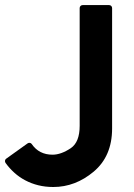

<svg xmlns="http://www.w3.org/2000/svg" viewBox="-26 -731 527 757"><path d="M82.5 -165.5Q86.4 -168.5 91.6 -167.7Q96.7 -167 99.1 -163.1Q127.9 -121.1 181.2 -121.1Q214.8 -121.1 253.4 -147Q288.1 -170.9 288.1 -234.9V-699.2Q288.1 -704.1 291.5 -707.5Q294.9 -710.9 299.8 -710.9H404.3Q409.2 -710.9 412.6 -707.5Q416 -704.1 416 -699.2V-224.6Q416 -115.2 343.3 -54.2Q271 6.3 184.1 6.3Q152.8 6.3 125.2 -0.5Q97.7 -7.3 74 -19.8Q50.3 -32.2 30.8 -49.8Q11.2 -67.4 -3.9 -88.4Q-6.8 -92.3 -6.3 -97.2Q-5.9 -102.1 -2 -105Z"/></svg>

Font: Alte DIN 1451 Mittelschrift
Style: Bold
Weight: 700
Designer: Peter Wiegel
Foundry: Peter Wiegel
Version: Version 1.003